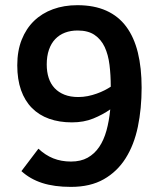

<svg xmlns="http://www.w3.org/2000/svg" viewBox="-20 -710 624 744"><path d="M128.9 -133.8Q155.3 -108.9 186.3 -96.4Q217.3 -84 254.9 -84Q293 -84 319.6 -98.9Q346.2 -113.8 364.3 -140.4Q382.3 -167 392.6 -204.1Q402.8 -241.2 407.2 -286.1Q377.9 -265.6 341.3 -250.7Q304.7 -235.8 258.8 -235.8Q209.5 -235.8 170.4 -249.8Q131.3 -263.7 103.8 -291.5Q76.2 -319.3 61.5 -360.8Q46.9 -402.3 46.9 -457Q46.9 -512.7 64 -555.9Q81.1 -599.1 111.8 -628.9Q142.6 -658.7 185.3 -674.3Q228 -689.9 279.8 -689.9Q344.7 -689.9 391.8 -668.7Q439 -647.5 469.2 -606.7Q499.5 -565.9 514.2 -506.3Q528.8 -446.8 528.8 -370.1Q528.8 -289.1 514.2 -218.8Q499.5 -148.4 466.8 -96.7Q434.1 -44.9 382.1 -15.4Q330.1 14.2 254.9 14.2Q189.9 14.2 143.3 -1Q96.7 -16.1 63 -46.9ZM283.2 -334Q301.8 -334 320.1 -337.6Q338.4 -341.3 354.7 -347.2Q371.1 -353 385 -360.1Q398.9 -367.2 409.2 -374Q409.2 -418.9 404.3 -458.7Q399.4 -498.5 385.5 -528.1Q371.6 -557.6 346.4 -574.7Q321.3 -591.8 280.8 -591.8Q253.9 -591.8 231.9 -583.5Q210 -575.2 194.1 -558.6Q178.2 -542 169.7 -517.3Q161.1 -492.7 161.1 -460Q161.1 -431.2 168.7 -408Q176.3 -384.8 191.7 -368.4Q207 -352.1 230 -343Q252.9 -334 283.2 -334Z"/></svg>

Font: Clear Sans Medium
Style: Regular
Weight: 500
Foundry: Intel Corporation
Version: Version 1.00